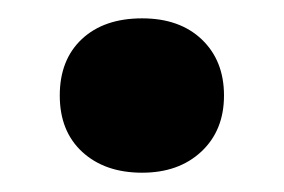

<svg xmlns="http://www.w3.org/2000/svg" viewBox="-20 -176 302 204"><path d="M131 7.5Q91.5 7.5 67.5 -14.5Q43.5 -36.5 43.5 -74.5Q43.5 -112.5 67 -134.5Q90.5 -156.5 131 -156.5Q171 -156.5 194.5 -134Q218 -111.5 218 -74.5Q218 -37.5 194 -15Q170 7.5 131 7.5Z"/></svg>

Font: Encode Sans SC SemiBold
Style: Regular
Weight: 600
Version: Version 3.002